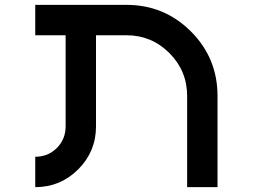

<svg xmlns="http://www.w3.org/2000/svg" viewBox="-20 -770 1040 790"><path d="M375 -250Q375 -146.5 301.8 -73.2Q228.5 0 125 0V-125Q177.7 -125 213.9 -161.1Q250 -197.3 250 -250V-625H125V-750H500Q656.2 -750 765.6 -640.6Q875 -531.2 875 -375V0H750V-375Q750 -478.5 676.8 -551.8Q603.5 -625 500 -625H375Z"/></svg>

Font: Xanmono
Style: Regular
Weight: 400
Designer: GGBotNet
Foundry: GGBotNet
Version: 1.00